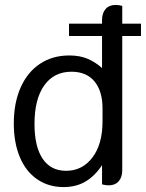

<svg xmlns="http://www.w3.org/2000/svg" viewBox="-20 -746 592 779"><path d="M552 -600H476V-55Q476 -27 461.5 -10.5Q447 6 421 6Q409 6 394 2V-76Q365 -32 327 -9.5Q289 13 238 13Q177 13 131 -18.5Q85 -50 60.5 -108.5Q36 -167 36 -245Q36 -328 63.5 -390.5Q91 -453 142 -487Q193 -521 261 -521Q304 -521 335.5 -507.5Q367 -494 394 -470V-600H260V-650H394V-665Q394 -693 408.5 -709.5Q423 -726 449 -726Q463 -726 476 -722V-650H552ZM396 -306Q396 -376 363.5 -415.5Q331 -455 270 -455Q199 -455 159.5 -399.5Q120 -344 120 -243Q120 -151 153 -102Q186 -53 248 -53Q314 -53 355 -107Q396 -161 396 -254Z"/></svg>

Font: Thasadith
Style: Bold
Weight: 700
Designer: Cadson Demak Co.,Ltd.
Foundry: Cadson Demak Co.,Ltd.
Version: Version 1.000; ttfautohint (v1.6)